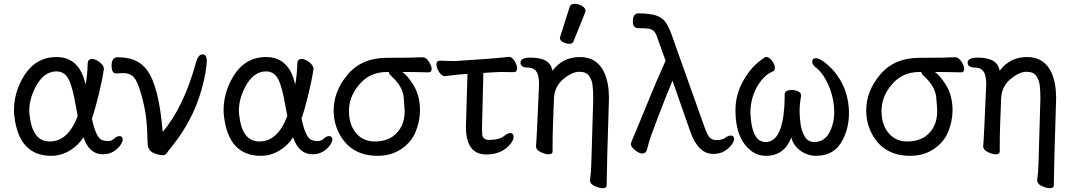

<svg xmlns="http://www.w3.org/2000/svg" viewBox="-20 -790 5612 1003"><path d="M240 -51Q336 -51 386 -184L376 -236Q360 -333 339 -375Q318 -417 275 -417Q210 -417 168 -340Q133 -275 133 -212Q133 -199 135 -186Q150 -51 240 -51ZM248 24Q79 24 55 -183Q53 -198 53 -213Q53 -303 99 -383Q161 -492 275 -492Q396 -492 427 -348Q436 -391 438 -458Q439 -482 461 -482Q478 -482 499.5 -466Q521 -450 523 -432Q516 -380 497.5 -303Q479 -226 460 -170Q480 -78 508 -61Q523 -53 546 -53Q562 -53 576.5 -66Q591 -79 604 -79Q621 -79 621 -61Q621 -49 608.5 -31Q596 -13 573 1.5Q550 16 517 16Q446 16 416 -73Q390 -31 344.5 -3.5Q299 24 248 24Z M830 21Q817 21 795 14Q757 3 752 -31Q750 -51 749.5 -87Q749 -123 743.5 -171.5Q738 -220 724 -274Q710 -328 696 -359Q682 -390 663.5 -399Q645 -408 628 -408Q609 -408 587 -406Q563 -406 563 -447Q563 -491 594 -491Q688 -491 734 -440Q800 -374 824 -160L830 -101Q940 -231 1003 -461Q1015 -506 1038 -506Q1060 -506 1060 -473Q1060 -420 1032 -319Q987 -160 878 -25Q860 -3 852 9Q844 21 830 21Z M1335 -51Q1431 -51 1481 -184L1471 -236Q1455 -333 1434 -375Q1413 -417 1370 -417Q1305 -417 1263 -340Q1228 -275 1228 -212Q1228 -199 1230 -186Q1245 -51 1335 -51ZM1343 24Q1174 24 1150 -183Q1148 -198 1148 -213Q1148 -303 1194 -383Q1256 -492 1370 -492Q1491 -492 1522 -348Q1531 -391 1533 -458Q1534 -482 1556 -482Q1573 -482 1594.5 -466Q1616 -450 1618 -432Q1611 -380 1592.5 -303Q1574 -226 1555 -170Q1575 -78 1603 -61Q1618 -53 1641 -53Q1657 -53 1671.5 -66Q1686 -79 1699 -79Q1716 -79 1716 -61Q1716 -49 1703.5 -31Q1691 -13 1668 1.5Q1645 16 1612 16Q1541 16 1511 -73Q1485 -31 1439.5 -3.5Q1394 24 1343 24Z M2030 -76Q2094 -121 2094 -210Q2094 -221 2089 -280Q2084 -339 2024 -393Q2012 -403 2011 -414H2002Q1909 -414 1854 -345Q1803 -284 1803 -211Q1803 -134 1845 -89Q1881 -51 1937 -51Q1993 -51 2030 -76ZM1953 24Q1819 24 1757 -83Q1723 -143 1723 -213Q1723 -314 1796.5 -401Q1870 -488 2001 -488Q2137 -488 2188 -491Q2206 -491 2220.5 -468Q2235 -445 2235 -431Q2235 -412 2219 -412Q2152 -414 2082 -414Q2105 -399 2136 -352Q2174 -294 2174 -214Q2174 -159 2152 -103.5Q2130 -48 2077 -12Q2024 24 1953 24Z M2521 17Q2414 17 2414 -127L2422 -404Q2371 -401 2344 -397Q2317 -393 2305 -392Q2288 -392 2274 -413.5Q2260 -435 2260 -454Q2260 -473 2277 -473L2354 -471Q2554 -483 2638 -493Q2655 -493 2668 -471.5Q2681 -450 2681 -433Q2681 -413 2664 -413L2599 -414Q2577 -414 2505 -409L2498 -118L2499 -86Q2502 -62 2531 -59Q2592 -59 2615 -81Q2633 -95 2645 -95Q2663 -95 2663 -74Q2663 -58 2645 -36Q2600 17 2521 17Z M3128 193Q3111 193 3087.5 182.5Q3064 172 3063 156L3062 153Q3068 110 3069 65L3079 -274Q3079 -316 3075.5 -344.5Q3072 -373 3057 -394Q3042 -415 3006 -415Q2969 -415 2923.5 -377.5Q2878 -340 2874 -279Q2867 -104 2867 -74Q2867 -10 2866.5 3Q2866 16 2845 16Q2829 16 2804.5 4.5Q2780 -7 2780 -26Q2784 -64 2796 -350Q2796 -364 2794 -379Q2788 -437 2738 -437Q2699 -437 2699 -463Q2699 -489 2752 -489Q2856 -489 2866 -420Q2919 -492 3010 -492Q3101 -492 3138 -408Q3161 -354 3161 -281V-270Q3150 73 3149 179Q3149 193 3128 193ZM2954 -561Q2938 -561 2921.5 -570Q2905 -579 2905 -590Q2905 -598 2907 -600L2956 -754Q2960 -770 2983 -770Q3002 -770 3020.5 -759Q3039 -748 3039 -732Q3039 -728 2976 -574Q2971 -561 2954 -561Z M3706 14Q3627 14 3586 -103L3493 -369Q3459 -287 3417.5 -178.5Q3376 -70 3370 -46Q3364 -22 3358.5 -5Q3353 12 3335 12Q3319 12 3297.5 -5.5Q3276 -23 3276 -36Q3276 -46 3284 -62.5Q3292 -79 3352 -226.5Q3412 -374 3457 -473L3417 -584Q3408 -614 3397.5 -625.5Q3387 -637 3370.5 -640Q3354 -643 3314 -643Q3286 -643 3286 -678Q3286 -720 3315 -720Q3375 -720 3407.5 -709Q3440 -698 3456.5 -674.5Q3473 -651 3487 -613L3661 -124Q3675 -86 3686 -73Q3697 -60 3719 -58Q3753 -58 3768.5 -70Q3784 -82 3797 -82Q3815 -82 3815 -63Q3815 -51 3801 -32.5Q3787 -14 3763.5 0Q3740 14 3706 14Z M4243 24Q4198 24 4161 -3Q4124 -30 4114 -72Q4077 24 3981 24Q3937 24 3903 -3Q3822 -66 3822 -213Q3822 -301 3867 -375Q3905 -441 3959 -479Q3978 -493 3981 -493Q3997 -493 4012.5 -473Q4028 -453 4028 -436Q4028 -422 4018 -417Q3979 -401 3951 -362Q3900 -291 3900 -199Q3907 -48 3979 -48Q4054 -48 4073 -188Q4079 -236 4079 -281V-297Q4079 -320 4119 -320Q4133 -320 4149 -313Q4165 -306 4165 -290Q4157 -246 4157 -208Q4157 -185 4161.5 -147Q4166 -109 4183 -78.5Q4200 -48 4233 -48Q4304 -48 4329 -138Q4338 -168 4338 -203Q4338 -267 4316 -325Q4285 -406 4239 -440Q4223 -452 4223 -468Q4223 -486 4243 -486Q4258 -486 4283.5 -467.5Q4309 -449 4337 -418Q4415 -324 4415 -199Q4415 -126 4385 -65Q4343 24 4243 24Z M4812 -76Q4876 -121 4876 -210Q4876 -221 4871 -280Q4866 -339 4806 -393Q4794 -403 4793 -414H4784Q4691 -414 4636 -345Q4585 -284 4585 -211Q4585 -134 4627 -89Q4663 -51 4719 -51Q4775 -51 4812 -76ZM4735 24Q4601 24 4539 -83Q4505 -143 4505 -213Q4505 -314 4578.5 -401Q4652 -488 4783 -488Q4919 -488 4970 -491Q4988 -491 5002.5 -468Q5017 -445 5017 -431Q5017 -412 5001 -412Q4934 -414 4864 -414Q4887 -399 4918 -352Q4956 -294 4956 -214Q4956 -159 4934 -103.5Q4912 -48 4859 -12Q4806 24 4735 24Z M5464 193Q5447 193 5423.5 182.5Q5400 172 5399 156L5398 153Q5404 110 5405 65L5415 -274Q5415 -316 5411.5 -344.5Q5408 -373 5393 -394Q5378 -415 5342 -415Q5305 -415 5259.5 -377.5Q5214 -340 5210 -279Q5203 -104 5203 -74Q5203 -10 5202.5 3Q5202 16 5181 16Q5165 16 5140.5 4.5Q5116 -7 5116 -26Q5120 -64 5132 -350Q5132 -364 5130 -379Q5124 -437 5074 -437Q5035 -437 5035 -463Q5035 -489 5088 -489Q5192 -489 5202 -420Q5255 -492 5346 -492Q5437 -492 5474 -408Q5497 -354 5497 -281V-270Q5486 73 5485 179Q5485 193 5464 193Z"/></svg>

Font: LXGW WenKai Lite
Style: Bold
Weight: 700
Designer: LXGW / Fontworks Inc.
Foundry: LXGW / Fontworks Inc.
Version: Version 1.330;April 28, 2024